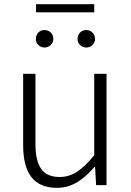

<svg xmlns="http://www.w3.org/2000/svg" viewBox="-20 -888 629 921"><path d="M253 13C327 13 382 -28 434 -88H436L441 0H491V-534H432V-143C372 -71 327 -39 266 -39C184 -39 150 -90 150 -200V-534H91V-193C91 -55 143 13 253 13ZM193 -660C217 -660 236 -679 236 -701C236 -726 217 -744 193 -744C170 -744 152 -726 152 -701C152 -679 170 -660 193 -660ZM153 -829H432V-868H153ZM394 -660C417 -660 436 -679 436 -701C436 -726 417 -744 394 -744C370 -744 352 -726 352 -701C352 -679 370 -660 394 -660Z"/></svg>

Font: Noto Sans HK Light
Style: Regular
Weight: 300
Designer: Ryoko NISHIZUKA 西塚涼子 (kana, bopomofo & ideographs); Paul D. Hunt (Latin, Greek & Cyrillic); Sandoll Communications 산돌커뮤니
Foundry: Adobe
Version: Version 2.004;hotconv 1.0.118;makeotfexe 2.5.65603